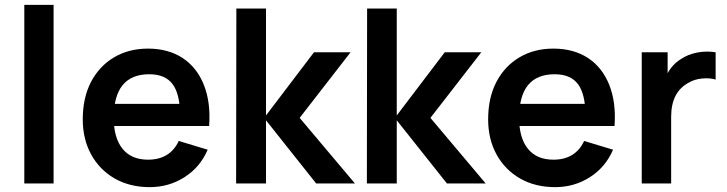

<svg xmlns="http://www.w3.org/2000/svg" viewBox="-20 -755 2990 790"><path d="M200.5 0H80V-735H200.5Z M596 15Q514.5 15 452 -20.5Q389.5 -56.5 355 -119.5Q320.5 -182.5 320.5 -264Q320.5 -352.5 354.5 -418Q389 -483.5 449.5 -519.2Q510 -555 589 -555Q672.5 -555 732 -516Q791 -476.5 819.2 -404.8Q847.5 -333 840.5 -236.5H721V-280.5Q720.5 -368.5 690 -409Q659.5 -449.5 594 -449.5Q448 -449.5 448 -270Q448 -187.5 484.2 -142.8Q520.5 -98 589 -98Q679.5 -98 715.5 -175L834.5 -139Q803.5 -67 739.2 -26Q675 15 596 15ZM410 -236.5V-327.5H781.5V-236.5Z M1074.5 0H951.5L952.5 -720H1074.5V-280L1272 -540H1422.5L1213 -270L1440.5 0H1281L1074.5 -260Z M1612.5 0H1489.5L1490.5 -720H1612.5V-280L1810 -540H1960.5L1751 -270L1978.5 0H1819L1612.5 -260Z M2264 15Q2182.5 15 2120 -20.5Q2057.5 -56.5 2023 -119.5Q1988.5 -182.5 1988.5 -264Q1988.5 -352.5 2022.5 -418Q2057 -483.5 2117.5 -519.2Q2178 -555 2257 -555Q2340.5 -555 2400 -516Q2459 -476.5 2487.2 -404.8Q2515.5 -333 2508.5 -236.5H2389V-280.5Q2388.5 -368.5 2358 -409Q2327.5 -449.5 2262 -449.5Q2116 -449.5 2116 -270Q2116 -187.5 2152.2 -142.8Q2188.5 -98 2257 -98Q2347.5 -98 2383.5 -175L2502.5 -139Q2471.5 -67 2407.2 -26Q2343 15 2264 15ZM2078 -236.5V-327.5H2449.5V-236.5Z M2741.5 0H2620.5V-540H2727V-408.5L2714 -425.5Q2735.5 -483.5 2781 -511.5Q2810.5 -531.5 2848.8 -538.8Q2887 -546 2924.5 -540V-427.5Q2901.5 -435 2869.2 -432Q2837 -429 2813 -414.5Q2741.5 -376 2741.5 -274.5Z"/></svg>

Font: Vortex Mix
Style: Bold
Weight: 700
Designer: Mikhail Sharanda
Foundry: Mikhail Sharanda
Version: Version 4.504;Glyphs 3.1.2 (3151)